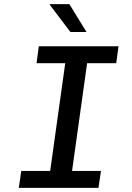

<svg xmlns="http://www.w3.org/2000/svg" viewBox="-20 -910 640 930"><path d="M71 0 83 -82H223L296 -604H157L168 -686H554L543 -604H402L329 -82H469L457 0ZM321 -755 221 -887V-890H316L399 -755Z"/></svg>

Font: Chivo Mono
Style: Italic
Weight: 400
Italic angle: -8.05°
Monospace: yes
Version: Version 1.008